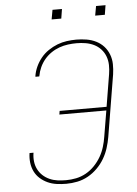

<svg xmlns="http://www.w3.org/2000/svg" viewBox="-61 -956 721 1010"><g transform="rotate(-5 300.0 -451.0)"><path d="M248 8Q222 8 197 4.5Q172 1 150 -9Q128 -19 110 -35Q92 -51 81.5 -72.5Q71 -94 68 -119Q65 -144 69 -170H90Q86 -147 88.5 -124.5Q91 -102 100.5 -83Q110 -64 125.5 -49.5Q141 -35 161 -26Q181 -17 203 -14Q225 -11 248 -11Q275 -11 302 -16.5Q329 -22 354 -36Q379 -50 399.5 -71.5Q420 -93 434 -117.5Q448 -142 456 -168.5Q464 -195 468 -221L491 -358H243L246 -377H494L522 -547Q526 -571 525.5 -595Q525 -619 517 -640.5Q509 -662 493.5 -679Q478 -696 457.5 -706Q437 -716 413.5 -720Q390 -724 366 -724Q343 -724 320 -721Q297 -718 274.5 -710Q252 -702 231.5 -688Q211 -674 195.5 -655.5Q180 -637 170 -615Q160 -593 156 -570Q156 -569 155.5 -568.5Q155 -568 155 -567H135Q135 -568 135 -569Q135 -570 135 -571Q139 -596 150 -620Q161 -644 178 -665Q195 -686 218 -701.5Q241 -717 265.5 -726.5Q290 -736 315.5 -739.5Q341 -743 366 -743Q393 -743 420 -738.5Q447 -734 470 -722.5Q493 -711 510 -692.5Q527 -674 536.5 -649.5Q546 -625 546.5 -598Q547 -571 543 -544L489 -218Q484 -189 475 -160.5Q466 -132 450.5 -105.5Q435 -79 412.5 -56.5Q390 -34 363 -19Q336 -4 306.5 2Q277 8 248 8ZM476 -860 485 -910H535L527 -860ZM246 -860 255 -910H305L297 -860Z"/></g></svg>

Font: Iosevka SS04 Th Ex Obl
Style: Regular
Weight: 100
Width: 7
Italic angle: -9°
Monospace: yes
Designer: Belleve Invis
Foundry: Belleve Invis
Version: Version 19.0.0; ttfautohint (v1.8.4)